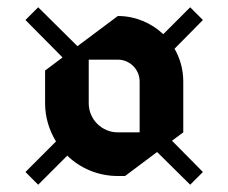

<svg xmlns="http://www.w3.org/2000/svg" viewBox="-20 -564 628 528"><path d="M224 -400H304C337 -400 364 -373 364 -340V-200H304C260 -200 224 -236 224 -280ZM85 -56 165 -136C201 -101 250 -80 304 -80H324L412 -146L503 -56L538 -91L453 -177L484 -200V-340C484 -373 475 -404 460 -430L538 -509L503 -544L429 -470C396 -501 352 -520 304 -520L193 -437L85 -544L50 -509L152 -406L104 -370V-280C104 -242 115 -206 134 -175L50 -91Z"/></svg>

Font: Abibas
Style: Medium
Weight: 500
Version: Version 0.3